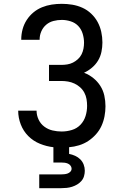

<svg xmlns="http://www.w3.org/2000/svg" viewBox="-20 -763 640 1003"><path d="M185 220V148H300Q309 148 317.5 147Q326 146 334 143Q342 140 348 133.5Q354 127 354 118Q354 110 348.5 102.5Q343 95 334.5 91.5Q326 88 317.5 87Q309 86 300 86H259V6Q223 2 188.5 -12Q154 -26 128 -52Q102 -78 88.5 -113Q75 -148 75 -185H171Q171 -161 181.5 -138.5Q192 -116 211.5 -101.5Q231 -87 254.5 -81.5Q278 -76 302 -76Q329 -76 355.5 -84Q382 -92 400.5 -111.5Q419 -131 427 -157Q435 -183 435 -210Q435 -228 432 -245.5Q429 -263 420.5 -279Q412 -295 398.5 -307Q385 -319 369 -326.5Q353 -334 335.5 -337Q318 -340 300 -340H236V-424H300Q316 -424 331.5 -426.5Q347 -429 361 -436Q375 -443 387 -454Q399 -465 406 -479Q413 -493 416 -508.5Q419 -524 419 -540Q419 -563 412 -586.5Q405 -610 389 -627Q373 -644 349.5 -651.5Q326 -659 303 -659Q281 -659 259.5 -653.5Q238 -648 221.5 -634Q205 -620 196 -599.5Q187 -579 187 -557V-555H91V-558Q91 -584 98 -610Q105 -636 119.5 -658.5Q134 -681 154.5 -698Q175 -715 199.5 -725Q224 -735 250 -739Q276 -743 303 -743Q330 -743 357.5 -738.5Q385 -734 410.5 -722.5Q436 -711 456.5 -691.5Q477 -672 490 -648Q503 -624 509 -596.5Q515 -569 515 -541Q515 -517 510 -492.5Q505 -468 492.5 -447Q480 -426 460.5 -409.5Q441 -393 419 -383Q445 -373 467 -355.5Q489 -338 504 -314.5Q519 -291 525 -263.5Q531 -236 531 -208Q531 -182 526 -155.5Q521 -129 510 -105Q499 -81 481 -61Q463 -41 441 -26.5Q419 -12 393 -4Q367 4 341 6V41Q357 44 372.5 51Q388 58 399.5 69.5Q411 81 417 96.5Q423 112 423 129Q423 143 419 157Q415 171 405.5 182Q396 193 383.5 200.5Q371 208 357 212.5Q343 217 328.5 218.5Q314 220 300 220Z"/></svg>

Font: Iosevka Fixed Medium Extended
Style: Regular
Weight: 500
Width: 7
Monospace: yes
Designer: Belleve Invis
Foundry: Belleve Invis
Version: Version 24.1.1; ttfautohint (v1.8.4)